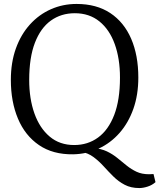

<svg xmlns="http://www.w3.org/2000/svg" viewBox="-20 -771 808 973"><path d="M686 182Q643.5 182 612 165.5Q580.5 149 555 123.8Q529.5 98.5 505.5 72Q481.5 45.5 454 25Q426.5 4.5 391 -2L451 -21Q492 -18 521.8 -3.8Q551.5 10.5 575.2 30Q599 49.5 622.2 68.2Q645.5 87 672.2 99.5Q699 112 735 112Q743.5 112 748.2 111.5Q753 111 758 111L768 152Q751.5 167 728.5 174.5Q705.5 182 686 182ZM351 11Q248 12.5 177.5 -35.8Q107 -84 71 -169.8Q35 -255.5 35 -366Q35 -454.5 60.5 -525.5Q86 -596.5 131.8 -647Q177.5 -697.5 238 -724.2Q298.5 -751 368 -751Q469 -751 538.8 -704.8Q608.5 -658.5 644.8 -574.5Q681 -490.5 681 -378Q681 -290.5 655.8 -219.2Q630.5 -148 585.5 -97Q540.5 -46 480.5 -18.2Q420.5 9.5 351 11ZM356 -36Q425 -36 477.2 -74.2Q529.5 -112.5 558.8 -188.5Q588 -264.5 588 -378Q588 -474 561.5 -547.5Q535 -621 483.8 -662.5Q432.5 -704 359 -704Q290 -704 238 -666.8Q186 -629.5 157 -554.5Q128 -479.5 128 -366Q128 -270.5 154.5 -196Q181 -121.5 231.8 -78.8Q282.5 -36 356 -36Z"/></svg>

Font: Merriweather Light
Style: Regular
Weight: 300
Designer: Eben Sorkin
Foundry: Eben Sorkin
Version: Version 2.100